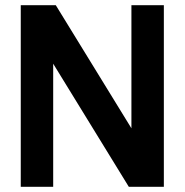

<svg xmlns="http://www.w3.org/2000/svg" viewBox="-20 -720 712 740"><path d="M60 0V-700H195L486.5 -225.5V-700H611.5V0H476.5L185 -474.5V0Z"/></svg>

Font: Urbanist
Style: Bold
Weight: 700
Designer: Corey Hu
Foundry: Corey Hu
Version: Version 1.330; ttfautohint (v1.8.4.7-5d5b)